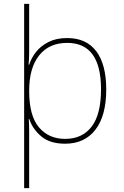

<svg xmlns="http://www.w3.org/2000/svg" viewBox="-20 -734 640 994"><path d="M105 240V-714H131V-466Q131 -432 128 -399H131Q142 -434 167 -465.5Q192 -497 232 -517Q272 -537 328 -537Q427 -537 478.5 -468.5Q530 -400 530 -271Q530 -135 474 -62.5Q418 10 317 10Q238 10 193 -28.5Q148 -67 131 -119H129Q131 -85 131 -51Q131 -17 131 15V240ZM317 -15Q406 -15 454.5 -78.5Q503 -142 503 -272Q503 -512 328 -512Q234 -512 182.5 -447Q131 -382 131 -265V-262Q131 -135 181.5 -75Q232 -15 317 -15Z"/></svg>

Font: Noto Sans Mono Thin
Style: Regular
Weight: 100
Designer: Monotype Design Team
Foundry: Monotype Imaging Inc.
Version: Version 2.014